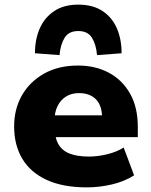

<svg xmlns="http://www.w3.org/2000/svg" viewBox="-20 -798 653 829"><path d="M355 11Q251 11 181 -21.5Q111 -54 76 -113Q41 -172 41 -252Q41 -327 74.5 -386Q108 -445 170 -480Q232 -515 317 -515Q392 -515 450 -484Q508 -453 541.5 -394Q575 -335 575 -250V-206H193V-300H431L421 -286Q421 -342 394.5 -369Q368 -396 321 -396Q289 -396 265.5 -381.5Q242 -367 228.5 -340Q215 -313 215 -273V-256Q215 -208 230.5 -178.5Q246 -149 279 -135.5Q312 -122 364 -122Q402 -122 443 -132Q484 -142 514 -161L559 -41Q517 -14 462.5 -1.5Q408 11 355 11ZM237 -560 131 -568Q131 -629 152 -676Q173 -723 214.5 -750.5Q256 -778 318 -778Q381 -778 422.5 -750.5Q464 -723 484.5 -676Q505 -629 505 -568L399 -560Q395 -606 377 -635Q359 -664 318 -664Q277 -664 259 -635Q241 -606 237 -560Z"/></svg>

Font: Nunito Sans 8pt Black
Style: Regular
Weight: 900
Version: Version 3.101;gftools[0.9.27]